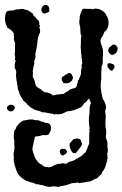

<svg xmlns="http://www.w3.org/2000/svg" viewBox="-24 -710 498 781"><path d="M36 -275Q37 -270 33 -264Q29 -258 26 -258Q24 -257 20 -257Q13 -257 8.5 -261.5Q4 -266 4 -271L7 -278Q13 -284 21 -284Q32 -284 36 -275ZM233 -77Q225 -79 221.5 -85Q218 -91 220 -99Q225 -105 233 -105Q246 -105 248 -94Q249 -87 243 -84Q237 -81 233 -77ZM413 -111Q417 -99 412 -85Q412 -81 413 -78Q414 -74 412 -70Q417 -68 413 -64Q410 -60 412 -57Q410 -51 408.5 -45Q407 -39 405 -33Q400 -19 392 -11Q390 0 383 3L371 15Q365 17 359.5 19.5Q354 22 349 25Q344 28 340 28.5Q336 29 331 29Q329 31 325 31H323Q317 31 315 33Q307 33 303 34Q301 35 299 35Q295 35 292 31Q291 34 286 34Q284 34 283 33Q279 35 276 35H269Q256 40 245 43Q234 46 219 48Q214 52 212 50Q202 48 191 48Q183 50 176 50Q172 50 164 48Q159 47 156 46Q153 45 150 43Q139 43 129 39Q128 39 127.5 39.5Q127 40 125 40Q122 40 119 37Q116 36 114 35Q112 34 110 33Q105 33 99 31Q95 29 90 27.5Q85 26 83 26Q75 21 73 19Q71 17 71 18V19Q65 14 59 8.5Q53 3 48 -4Q44 -14 41.5 -20Q39 -26 37 -34Q31 -53 32 -63Q32 -68 32 -73.5Q32 -79 31 -85Q33 -93 33 -95Q36 -111 35 -115Q33 -120 34 -123Q35 -132 34 -139Q32 -145 32 -150Q32 -167 33.5 -174Q35 -181 40 -186Q42 -195 46 -198Q54 -209 57 -211L71 -220Q80 -220 90 -223Q95 -224 100 -224Q105 -224 110 -224Q116 -221 122 -221H127Q135 -221 139 -218L145 -215Q155 -215 157 -211Q161 -210 168 -210Q178 -209 183 -196Q185 -188 181.5 -178Q178 -168 173 -162Q168 -161 165 -160.5Q162 -160 160 -160H158Q152 -161 149.5 -160.5Q147 -160 145 -159Q138 -157 135 -156.5Q132 -156 130 -156Q127 -156 119 -154Q117 -150 115 -141Q114 -136 113 -130.5Q112 -125 110 -117Q106 -104 110 -93Q116 -71 123.5 -60Q131 -49 139 -43Q147 -41 156 -32Q159 -31 166 -31Q168 -30 170 -30Q172 -30 174 -29Q177 -31 184 -31Q194 -37 203 -40.5Q212 -44 223 -44Q226 -45 227.5 -45.5Q229 -46 231 -46Q233 -46 233.5 -45.5Q234 -45 235 -45Q248 -42 252 -48Q255 -53 264 -53Q271 -55 276.5 -57.5Q282 -60 287 -65Q293 -65 298 -70Q303 -73 307 -75.5Q311 -78 314 -82Q317 -86 325 -91Q327 -99 329 -102Q331 -105 333 -113Q334 -115 335 -118Q336 -121 338 -123Q340 -130 339 -133Q337 -137 339 -140V-161Q338 -167 341 -177Q336 -181 341 -186Q338 -201 337.5 -218Q337 -235 340 -247Q340 -260 340.5 -270.5Q341 -281 346 -291Q344 -296 342.5 -300Q341 -304 338 -309Q335 -307 333 -304.5Q331 -302 329 -299Q325 -293 318 -290Q316 -287 315 -284.5Q314 -282 312 -281Q310 -280 308 -275Q297 -270 286.5 -265.5Q276 -261 264 -259Q261 -258 256 -258Q253 -258 247 -256Q234 -249 227.5 -247Q221 -245 207 -245Q206 -246 203 -246Q200 -246 199 -245Q198 -245 197.5 -244.5Q197 -244 196 -244Q195 -244 193 -247Q185 -247 179 -249Q174 -250 171 -250.5Q168 -251 166 -251Q161 -253 159 -253Q157 -253 155 -253Q147 -253 146 -254Q140 -258 129 -260L119 -263Q113 -265 109 -269Q107 -269 105.5 -270Q104 -271 102 -272Q94 -279 89.5 -283Q85 -287 83 -290Q77 -297 71 -300Q71 -304 67 -308Q65 -310 62.5 -314Q60 -318 60 -320Q55 -328 54.5 -331Q54 -334 54 -335Q50 -343 49 -347Q48 -351 48 -354Q48 -360 46 -366Q45 -374 44.5 -377.5Q44 -381 43 -384Q43 -389 41.5 -398.5Q40 -408 42 -413Q43 -418 40.5 -424.5Q38 -431 37 -430Q33 -446 40 -463Q34 -469 38 -475Q37 -480 36 -486.5Q35 -493 37 -498V-518Q37 -528 38 -530Q36 -537 35 -541.5Q34 -546 33 -548Q32 -554 33 -558Q31 -569 33 -572Q28 -582 21 -587.5Q14 -593 6 -598Q-7 -623 -3 -644Q-1 -659 3 -662.5Q7 -666 15 -667Q19 -667 23 -667Q27 -667 31 -668Q35 -668 38 -671Q41 -672 46 -672Q55 -672 58 -673Q60 -673 62 -673.5Q64 -674 66 -674Q71 -674 75 -672Q77 -670 81 -670H84Q92 -667 98 -663Q104 -659 110 -654Q111 -645 119 -641Q121 -638 124 -634.5Q127 -631 131 -628Q138 -621 135 -610Q142 -606 136 -600Q138 -594 139 -585Q140 -576 135 -571Q132 -562 130 -553Q128 -544 128 -535Q127 -525 125 -515.5Q123 -506 121 -496Q119 -490 120 -486Q122 -474 116 -464Q114 -459 116 -454Q110 -431 109 -417Q111 -412 110 -408Q108 -403 110 -396L116 -383Q118 -378 120 -368Q121 -360 129 -354.5Q137 -349 139 -349Q146 -343 151.5 -338.5Q157 -334 164 -334H167Q174 -332 180 -330Q186 -328 190 -322Q196 -322 202 -324Q208 -326 209 -326Q211 -326 211.5 -325.5Q212 -325 213 -325Q217 -327 221 -327Q227 -327 231.5 -327.5Q236 -328 241 -332Q244 -337 249 -337L258 -343V-345Q261 -346 263.5 -347Q266 -348 269 -349L281 -352Q287 -355 289 -364Q289 -370 293 -376Q291 -381 295 -384Q298 -386 298 -393Q301 -394 302 -400Q304 -406 305 -407Q305 -425 309 -438Q307 -441 308 -446Q309 -451 311 -453Q309 -461 309 -469Q306 -477 308 -482Q306 -489 305.5 -496Q305 -503 305 -511Q305 -515 304 -518Q305 -527 305 -533Q305 -539 305 -545Q305 -550 305.5 -554.5Q306 -559 307 -564Q303 -572 303 -582Q303 -595 302 -600Q296 -621 300 -632Q299 -641 302.5 -651.5Q306 -662 311 -672Q317 -675 319 -675L325 -674H346Q348 -674 354 -672Q357 -675 365 -675Q379 -675 393 -666L400 -660Q404 -657 406 -653Q408 -647 411 -644Q420 -628 417 -608.5Q414 -589 401 -581Q397 -570 395 -566Q393 -562 391 -560Q382 -549 386 -536Q388 -526 392 -519Q395 -510 395 -500V-485Q394 -480 394 -476.5Q394 -473 394 -469V-456Q394 -446 390 -443Q389 -436 389 -429Q389 -422 388 -416V-388Q384 -368 386.5 -347Q389 -326 394 -308Q404 -295 407 -276Q408 -272 406 -266Q404 -263 404 -257.5Q404 -252 405 -247Q406 -244 406 -238Q406 -233 406 -228Q406 -223 405 -218V-197Q405 -194 405.5 -191.5Q406 -189 407 -186Q408 -182 408 -173Q408 -170 408 -166.5Q408 -163 407 -160Q406 -152 407.5 -147.5Q409 -143 411 -138Q413 -133 413 -129Q413 -125 413 -120Q412 -116 413 -111ZM273 -88Q263 -98 260 -112Q257 -126 263 -131Q266 -133 268.5 -136.5Q271 -140 274 -143Q276 -145 281 -145Q287 -147 290 -146.5Q293 -146 297 -145Q302 -145 305 -139Q305 -135 308 -130Q313 -123 303 -111L290 -94Q288 -92 287 -90.5Q286 -89 284 -87H279Q274 -87 273 -88ZM243 -371Q235 -371 232.5 -374.5Q230 -378 228 -383Q226 -388 227 -391.5Q228 -395 231 -400L233 -399Q237 -401 239 -403Q241 -405 242 -406Q246 -406 251 -411Q257 -413 258 -413Q264 -413 267.5 -407.5Q271 -402 273 -394Q268 -371 243 -371ZM438 -448Q444 -441 440.5 -434Q437 -427 432 -422Q422 -424 416 -434Q410 -444 415 -452Q420 -452 422 -453Q426 -453 430 -451Q436 -448 438 -448ZM155 -655Q151 -655 147.5 -660Q144 -665 144 -670Q146 -683 150 -684L157 -690H161Q171 -690 174.5 -681.5Q178 -673 176 -662Q165 -657 162 -656.5Q159 -656 158 -655ZM454 -517Q456 -504 448 -495Q440 -486 428 -487Q423 -492 419 -496.5Q415 -501 417 -509Q418 -512 419 -514Q420 -516 422 -518Q429 -523 431.5 -525.5Q434 -528 435 -529Q443 -529 446.5 -526.5Q450 -524 454 -517Z"/></svg>

Font: Black And White Picture
Style: Regular
Weight: 400
Designer: AsiaSoft Inc.
Foundry: AsiaSoft Inc.
Version: Version 1.64